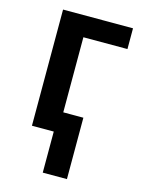

<svg xmlns="http://www.w3.org/2000/svg" viewBox="-112 -609 644 867"><g transform="rotate(15 209.5 -175.5)"><path d="M400 -543V-446H194V-95H288V192H175V0H73V-543Z"/></g></svg>

Font: Noto Sans SemiCondensed SemiBold
Style: Regular
Weight: 600
Width: 4
Designer: Monotype Design Team
Foundry: Monotype Imaging Inc.
Version: Version 2.013; ttfautohint (v1.8.4.7-5d5b)